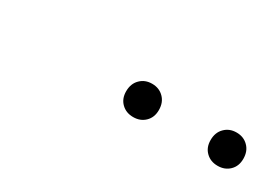

<svg xmlns="http://www.w3.org/2000/svg" viewBox="-16 -869 442 315"><g transform="rotate(30 205.5 -711.5)"><path d="M380 -680Q366.5 -680 357.8 -688.5Q349 -697 349 -711Q349 -725.5 357.8 -734.2Q366.5 -743 380 -743Q393.5 -743 402.2 -734.2Q411 -725.5 411 -711Q411 -697 402.2 -688.5Q393.5 -680 380 -680ZM220 -680Q206.5 -680 197.8 -688.5Q189 -697 189 -711Q189 -725.5 197.8 -734.2Q206.5 -743 220 -743Q233.5 -743 242.2 -734.2Q251 -725.5 251 -711Q251 -697 242.2 -688.5Q233.5 -680 220 -680Z"/></g></svg>

Font: Encode Sans Condensed Thin
Style: Regular
Weight: 100
Width: 3
Designer: Multiple Designers
Foundry: Impallari Type
Version: Version 3.000; ttfautohint (v1.8.3) -l 8 -r 50 -G 200 -x 14 